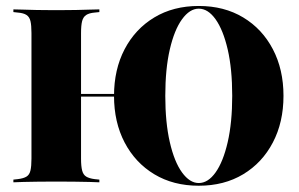

<svg xmlns="http://www.w3.org/2000/svg" viewBox="-20 -602 986 634"><path d="M636.3 11.3Q552.4 11.3 489.5 -26.6Q426.6 -64.5 391.5 -131.5Q356.5 -198.4 356.5 -285.5Q356.5 -372.6 391.5 -439.5Q426.6 -506.5 489.5 -544.4Q552.4 -582.3 636.3 -582.3Q720.2 -582.3 783.1 -544.4Q846 -506.5 881 -439.5Q916.1 -372.6 916.1 -285.5Q916.1 -198.4 881 -131.5Q846 -64.5 783.1 -26.6Q720.2 11.3 636.3 11.3ZM198.4 -283.1V-291.9H434.7V-283.1ZM636.3 2.4Q666.9 2.4 691.9 -32.7Q716.9 -67.7 731.9 -132.7Q746.8 -197.6 746.8 -285.5Q746.8 -374.2 731.9 -438.7Q716.9 -503.2 691.9 -538.3Q666.9 -573.4 636.3 -573.4Q606.5 -573.4 581 -538.3Q555.6 -503.2 540.7 -438.7Q525.8 -374.2 525.8 -285.5Q525.8 -197.6 540.7 -132.7Q555.6 -67.7 581 -32.7Q606.5 2.4 636.3 2.4ZM153.2 -2.4Q125.8 -2.4 101.2 -2Q76.6 -1.6 57.3 -1.2Q37.9 -0.8 24.2 0V-8.9L38.7 -10.5Q58.1 -12.9 67.7 -19Q77.4 -25 80.6 -39.1Q83.9 -53.2 83.9 -78.2V-492.7Q83.9 -518.5 80.6 -532.3Q77.4 -546 67.7 -552.4Q58.1 -558.9 38.7 -560.5L24.2 -562.1V-571Q37.9 -571 57.3 -570.2Q76.6 -569.4 101.2 -569Q125.8 -568.5 153.2 -568.5H166.1H178.2Q206.5 -568.5 230.6 -569Q254.8 -569.4 275 -570.2Q295.2 -571 308.1 -571V-562.1L292.7 -560.5Q274.2 -558.9 264.5 -552.4Q254.8 -546 251.2 -532.3Q247.6 -518.5 247.6 -492.7V-78.2Q247.6 -53.2 251.2 -39.1Q254.8 -25 264.5 -19Q274.2 -12.9 292.7 -10.5L308.1 -8.9V0Q295.2 -0.8 275 -1.2Q254.8 -1.6 230.6 -2Q206.5 -2.4 178.2 -2.4H166.1Z"/></svg>

Font: Playfair 144pt SemiCondensed Black
Style: Regular
Weight: 900
Width: 4
Designer: Claus Eggers Sørensen
Foundry: Claus Eggers Sørensen
Version: Version 2.203